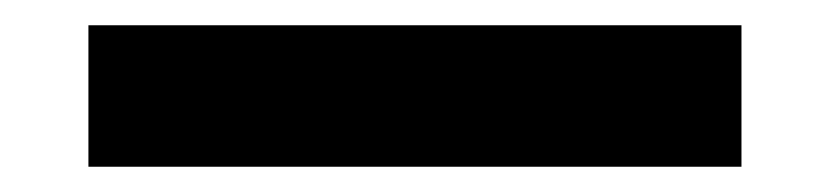

<svg xmlns="http://www.w3.org/2000/svg" viewBox="-20 -130 657 152"><path d="M50 -110H567V2H50Z"/></svg>

Font: Lineal Medium
Style: Regular
Weight: 600
Designer: Created by Frank Adebiaye with contributions from Anton Moglia & Ariel Martín Pérez
Created by Frank ADEBIAYE with FontF
Foundry: Velvetyne Type Foundry
Version: Version 2.000